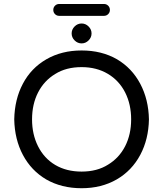

<svg xmlns="http://www.w3.org/2000/svg" viewBox="-20 -950 833 980"><path d="M252 -899.4Q252 -912.1 260.7 -920.9Q269.5 -929.7 282.2 -929.7H510.7Q523.4 -929.7 532.2 -920.9Q541 -912.1 541 -899.4Q541 -886.7 532.2 -877.9Q523.4 -869.1 510.7 -869.1H282.2Q269.5 -869.1 260.7 -877.9Q252 -886.7 252 -899.4ZM345.7 -779.3Q345.7 -799.8 360.8 -814.9Q376 -830.1 396.5 -830.1Q417 -830.1 432.1 -814.9Q447.3 -799.8 447.3 -779.3Q447.3 -758.8 432.1 -743.7Q417 -728.5 396.5 -728.5Q376 -728.5 360.8 -743.7Q345.7 -758.8 345.7 -779.3ZM215.8 -34.2Q139.6 -79.1 97.2 -158.7Q54.7 -238.3 52.7 -340.8Q54.7 -443.4 96.7 -522.5Q138.7 -602.5 216.8 -647.5Q294.9 -692.4 396.5 -692.4Q499 -692.4 577.1 -647.5Q653.3 -602.5 695.8 -522.5Q738.3 -442.4 740.2 -340.8Q738.3 -239.3 696.3 -160.2Q653.3 -79.1 575.7 -34.2Q498 10.7 396.5 10.7Q293.9 10.7 215.8 -34.2ZM531.2 -109.4Q587.9 -143.6 618.7 -203.6Q649.4 -263.7 649.4 -340.8Q649.4 -417 619.1 -477.5Q587.9 -539.1 530.3 -573.2Q472.7 -607.4 396.5 -607.4Q317.4 -607.4 261.7 -572.3Q205.1 -538.1 174.3 -478Q143.6 -418 143.6 -340.8Q143.6 -264.6 173.8 -204.1Q205.1 -141.6 262.2 -107.9Q319.3 -74.2 396.5 -74.2Q475.6 -74.2 531.2 -109.4Z"/></svg>

Font: jf-openhuninn-1.0
Style: Regular
Weight: 400
Designer: [Kosugi Maru]
      Designed by Motoya company      

      [Varela Round]
      Joe Prince(Latin component); Avraham Co
Foundry: justfont CO.,LTD.
Version: 1.0